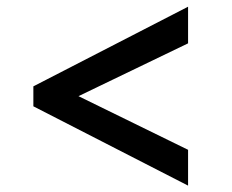

<svg xmlns="http://www.w3.org/2000/svg" viewBox="-20 -576 709 587"><path d="M555 -8.5 82 -251V-312L555 -555.5V-443.5L220 -282L555 -118Z"/></svg>

Font: Merriweather 20pt ExtraBold
Style: Regular
Weight: 800
Version: Version 2.100